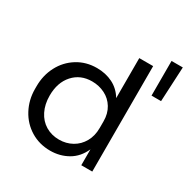

<svg xmlns="http://www.w3.org/2000/svg" viewBox="-184 -972 1123 1151"><g transform="rotate(30 377.5 -397.0)"><path d="M52 -258V-276Q52 -352 85 -415Q118 -478 177.5 -515Q237 -552 312 -552Q373 -552 422 -527.5Q471 -503 501 -453V-730H597V0H521V-110Q492 -45 437 -13.5Q382 18 315 18Q240 18 180 -18.5Q120 -55 86 -118.5Q52 -182 52 -258ZM505 -249V-295Q505 -348 481 -387.5Q457 -427 416 -447.5Q375 -468 327 -468Q247 -468 197.5 -413Q148 -358 148 -267Q148 -207 171 -161Q194 -115 235 -90.5Q276 -66 328 -66Q377 -66 417.5 -88.5Q458 -111 481.5 -152.5Q505 -194 505 -249ZM677 -812H755L743 -572H677Z"/></g></svg>

Font: Sora-SIA
Style: Regular
Weight: 400
Designer: Jonathan Barnbrook, Julián Moncada
Foundry: Barnbrook Fonts
Version: Version 2.000